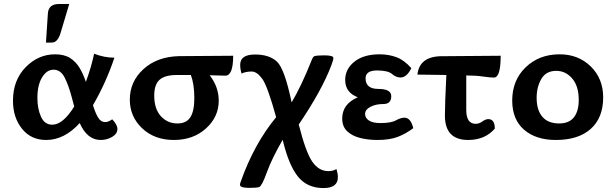

<svg xmlns="http://www.w3.org/2000/svg" viewBox="-20 -704 3122 975"><path d="M491.2 6.8Q422.9 6.8 384.8 -79.1Q306.6 6.8 214.8 6.8Q137.2 6.8 91.6 -50.3Q45.9 -107.4 45.9 -191.9Q45.9 -296.9 110.1 -362.5Q174.3 -428.2 259.8 -428.2Q306.6 -428.2 336.2 -409.2Q365.7 -390.1 384.5 -358.6Q403.3 -327.1 416 -288.1Q443.8 -363.8 458 -431.2Q509.3 -411.1 561 -411.1Q517.6 -282.2 452.1 -169.9Q464.4 -129.9 478.3 -106.9Q492.2 -84 514.2 -84Q530.3 -84 549.8 -98.1Q576.2 -70.8 576.2 -48.8Q576.2 -24.9 549.8 -9Q523.4 6.8 491.2 6.8ZM245.1 -70.8Q299.8 -70.8 356.9 -163.1L345.2 -207Q329.1 -269 308.6 -309.6Q288.1 -350.1 252 -350.1Q217.3 -350.1 193.6 -311Q169.9 -272 169.9 -206.1Q169.9 -151.9 188.2 -111.3Q206.5 -70.8 245.1 -70.8ZM243.2 -487.8H213.4L223.1 -634.8Q226.1 -683.6 278.8 -683.6H331.5L287.6 -536.6Q272.9 -487.8 243.2 -487.8Z M862.8 6.8Q764.6 6.8 701.9 -52.5Q639.2 -111.8 639.2 -198.2Q639.2 -290 708.5 -353Q777.8 -416 888.2 -418.9L1164.1 -420.9Q1164.1 -319.8 1124.5 -319.8Q1099.6 -319.8 1085.9 -320.8Q1072.3 -321.8 1044.9 -321.8Q1090.8 -262.2 1090.8 -192.9Q1090.8 -110.4 1026.1 -51.8Q961.4 6.8 862.8 6.8ZM880.9 -77.1Q926.8 -77.1 946.8 -108.9Q966.8 -140.6 966.8 -205.1Q966.8 -276.9 949.2 -323.2H878.9Q816.9 -323.2 790 -298.6Q763.2 -273.9 763.2 -219.2Q763.2 -150.9 796.9 -114Q830.6 -77.1 880.9 -77.1Z M1622.6 251Q1539.1 251 1492.2 191.7Q1445.3 132.3 1415.5 5.9Q1360.8 100.1 1335.4 170.4Q1310.1 240.7 1296.4 245.6Q1285.2 250 1250.5 250Q1214.4 250 1204.6 243.7Q1198.7 240.2 1198.7 233.4Q1198.7 229 1201.2 222.2Q1269 28.3 1382.3 -108.9Q1338.4 -267.6 1311.5 -304.2Q1284.7 -340.8 1257.8 -340.8Q1229 -340.8 1206.5 -330.6Q1199.7 -353 1199.7 -375Q1199.7 -427.2 1274.9 -427.2Q1347.7 -427.2 1386.5 -390.9Q1425.3 -354.5 1460.9 -184.1Q1509.3 -264.6 1562 -397Q1569.3 -416.5 1577.1 -418.9Q1589.8 -422.9 1627.4 -422.9Q1672.9 -422.9 1672.9 -409.7Q1672.9 -399.9 1663.6 -375Q1615.7 -246.6 1497.1 -71.8Q1532.7 69.3 1565.9 117.2Q1599.1 165 1647 165Q1672.4 165 1688.5 154.3Q1695.8 177.7 1695.8 195.8Q1695.8 251 1622.6 251Z M1897 6.8Q1849.6 6.8 1808.8 -3.4Q1768.1 -13.7 1742.9 -37.6Q1717.8 -61.5 1717.8 -102.1Q1717.8 -175.8 1796.9 -210Q1732.9 -234.4 1732.9 -297.9Q1732.9 -353.5 1779.8 -390.9Q1826.7 -428.2 1907.7 -428.2Q1953.6 -428.2 1993.2 -413.6Q2032.7 -398.9 2068.8 -357.9Q2045.9 -310.5 2013.7 -310.5Q1991.2 -310.5 1970.5 -328.4Q1949.7 -346.2 1894.5 -346.2Q1836.4 -346.2 1836.4 -306.2Q1836.4 -252.4 1901.6 -252.4Q1966.8 -252.4 1966.8 -215.8Q1966.8 -175.8 1927.5 -175.8Q1888.2 -175.8 1861.1 -161.6Q1834 -147.5 1834 -125Q1834 -105.5 1853 -92.3Q1872.1 -79.1 1912.6 -79.1Q1966.3 -79.1 1990.5 -92.8Q2014.6 -106.4 2033.7 -106.4Q2065.9 -106.4 2078.6 -53.2Q2041.5 -24.9 2000 -9Q1958.5 6.8 1897 6.8Z M2357.4 6.8Q2239.3 6.8 2239.3 -116.7Q2239.3 -175.8 2246.6 -323.2L2099.6 -325.2Q2109.9 -416 2218.3 -418.5L2522.5 -420.9Q2522.5 -310.1 2488.3 -310.1Q2468.8 -310.1 2432.4 -315.4Q2396 -320.8 2347.7 -320.8V-146Q2347.7 -75.2 2395.5 -75.2Q2413.1 -75.2 2429.4 -87.2Q2445.8 -99.1 2459.5 -99.1Q2492.7 -99.1 2492.7 -50.8Q2442.9 6.8 2357.4 6.8Z M2802.7 6.8Q2701.2 6.8 2641.1 -45.4Q2581.1 -97.7 2581.1 -193.4Q2581.1 -296.4 2649.4 -362.3Q2717.8 -428.2 2821.8 -428.2Q2917 -428.2 2980 -366.5Q3043 -304.7 3043 -209.5Q3043 -106 2980 -49.6Q2917 6.8 2802.7 6.8ZM2819.8 -77.1Q2869.6 -77.1 2894.3 -108.2Q2918.9 -139.2 2918.9 -196.3Q2918.9 -267.1 2885.5 -305.7Q2852.1 -344.2 2804.7 -344.2Q2752.9 -344.2 2729 -303.2Q2705.1 -262.2 2705.1 -207Q2705.1 -145.5 2733.9 -111.3Q2762.7 -77.1 2819.8 -77.1Z"/></svg>

Font: Bainsley
Style: Bold
Weight: 700
Designer: Paul James MIller
Foundry: High-Logic / Made with FontCreator
Version: Version 1.411;March 28, 2021;FontCreator 13.0.0.2683 64-bit